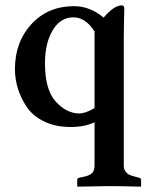

<svg xmlns="http://www.w3.org/2000/svg" viewBox="-20 -467 558 721"><path d="M335 -349.1Q300.8 -402.3 254.9 -401.9Q207 -401.9 178 -353.5Q148.9 -305.2 148.9 -229Q148.9 -129.9 189.5 -85.4Q230 -41 277.8 -41Q300.8 -41 335 -61ZM335 154.8V-7.8Q296.9 10.3 244.1 9.8Q189 9.8 146.5 -10.5Q104 -30.8 81.1 -64.5Q58.1 -98.1 47.1 -134.5Q36.1 -170.9 36.1 -208Q36.1 -309.1 98.1 -376.5Q160.2 -443.8 257.8 -443.8Q317.9 -443.8 369.1 -400.9Q408.2 -446.8 437 -446.8Q446.8 -446.8 446.8 -436Q444.8 -355 444.8 -320.8V154.8Q444.8 168 451.4 177Q458 186 467 189.9Q476.1 193.8 494.1 198.2L502 200.2Q509.8 202.1 509.8 209V231.9L507.8 233.9Q427.7 231.9 389.2 231.9L272 233.9L270 231.9V209Q270 202.1 277.8 200.2L288.1 198.2Q314 193.4 324.5 184.1Q335 174.8 335 154.8Z"/></svg>

Font: Linux Libertine
Style: Semibold
Weight: 600
Designer: Philipp H. Poll
Foundry: Philipp H. Poll
Version: Version 5.1.2 ; ttfautohint (v0.9)